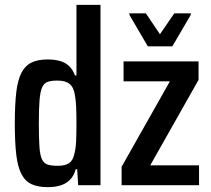

<svg xmlns="http://www.w3.org/2000/svg" viewBox="-20 -763 871 791"><path d="M177 8Q137 8 110.5 -4Q84 -16 68.5 -45.5Q53 -75 47 -126Q41 -177 41 -254Q41 -331 47 -382.5Q53 -434 68.5 -463.5Q84 -493 110 -505.5Q136 -518 176 -518Q206 -518 228 -511.5Q250 -505 265 -490.5Q280 -476 289 -452H295V-743H394V0H302L298 -66H292Q284 -37 267 -21Q250 -5 227.5 1.5Q205 8 177 8ZM219 -80Q248 -80 264 -90.5Q280 -101 286 -128Q292 -149 293.5 -179Q295 -209 295 -259Q295 -299 293.5 -326Q292 -353 289 -369Q284 -403 267 -417Q250 -431 217 -431Q192 -431 177 -426Q162 -421 154 -404Q146 -387 143 -351.5Q140 -316 140 -255Q140 -194 142.5 -158Q145 -122 153.5 -105.5Q162 -89 177.5 -84.5Q193 -80 219 -80ZM481 0V-76L680 -428H489V-510H798V-434L599 -82H800V0ZM589 -572 513 -702V-708H581L639 -622L698 -708H766V-702L690 -572Z"/></svg>

Font: Saira Condensed SemiBold
Style: Regular
Weight: 600
Width: 3
Designer: Hector Gatti with collaboration of the Omnibus-Type team
Foundry: Omnibus-Type
Version: Version 1.100